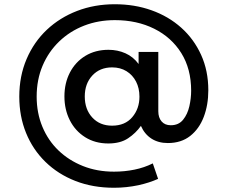

<svg xmlns="http://www.w3.org/2000/svg" viewBox="-20 -674 1068 906"><path d="M518 212Q418 212 336 180Q254 148 194.5 90Q135 32 103 -46.5Q71 -125 71 -218Q71 -315 105.5 -395.5Q140 -476 201 -533.5Q262 -591 344 -622.5Q426 -654 522 -654Q615 -654 695 -625.5Q775 -597 835 -543.5Q895 -490 929 -415Q963 -340 963 -248Q963 -179 941.5 -122.5Q920 -66 877.5 -32.5Q835 1 772 1Q727 1 694.5 -20Q662 -41 645 -80Q621 -46 584.5 -21.5Q548 3 491 3Q429 3 382 -26.5Q335 -56 309.5 -106.5Q284 -157 284 -219Q284 -282 310 -332Q336 -382 383 -410.5Q430 -439 492 -439Q535 -439 572 -422.5Q609 -406 634 -372V-429H727V-149Q727 -119 742.5 -101Q758 -83 786 -83Q823 -83 844 -109Q865 -135 873.5 -172.5Q882 -210 882 -246Q882 -349 835.5 -423.5Q789 -498 707.5 -538.5Q626 -579 522 -579Q444 -579 377 -553Q310 -527 259.5 -478.5Q209 -430 181 -364Q153 -298 153 -218Q153 -141 180 -76Q207 -11 256 36Q305 83 371.5 109.5Q438 136 518 136Q568 136 614.5 126.5Q661 117 701 97L726 170Q706 179 683 186.5Q660 194 633 200Q576 212 518 212ZM509 -81Q570 -81 604 -121Q638 -161 638 -218Q638 -258 622 -289Q606 -320 577 -338Q548 -356 509 -356Q451 -356 415.5 -317.5Q380 -279 380 -219Q380 -158 415.5 -119.5Q451 -81 509 -81Z"/></svg>

Font: Rethink Sans Medium
Style: Regular
Weight: 500
Designer: The Rethink Sans project authors (Hans Thiessen). DM Sans designed by Colophon Foundry.
Foundry: Rethink Communications LLC
Version: Version 1.001